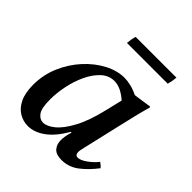

<svg xmlns="http://www.w3.org/2000/svg" viewBox="-184 -781 919 919"><g transform="rotate(45 275.5 -322.0)"><path d="M146 11Q115 11 87 -5.5Q59 -22 42 -57Q25 -92 25 -147Q25 -215 51 -275Q77 -335 119 -381Q161 -427 211.5 -453.5Q262 -480 311 -480Q330 -480 354 -474.5Q378 -469 404 -456Q425 -459 447.5 -462Q470 -465 494 -469L497 -465Q485 -423 476 -385.5Q467 -348 458 -309L412 -111Q411 -104 408 -93Q405 -82 405 -72Q405 -63 409 -57Q413 -51 423 -51Q440 -51 466 -69Q492 -87 513 -113Q526 -104 536 -93Q502 -48 463 -18Q424 12 375 12Q338 12 322 -6.5Q306 -25 306 -53Q306 -80 317 -115H312Q275 -51 232.5 -20Q190 11 146 11ZM378 -393Q357 -412 334 -423.5Q311 -435 287 -435Q250 -435 221 -408Q192 -381 172 -338.5Q152 -296 142 -247.5Q132 -199 132 -155Q132 -95 148 -73.5Q164 -52 186 -52Q212 -52 243.5 -77.5Q275 -103 305.5 -159.5Q336 -216 358 -309ZM210 -656H486Q484 -630 477 -606H201Q203 -633 210 -656Z"/></g></svg>

Font: Tiro Gurmukhi
Style: Italic
Weight: 400
Italic angle: -11°
Designer: Gurmukhi: John Hudson & Fiona Ross, assisted by Paul Hanslow. Latin: John Hudson with Paul Hanslow, assisted by Kaja Soj
Foundry: Tiro Typeworks Ltd.
Version: Version 1.52